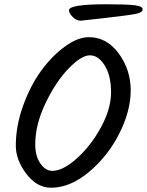

<svg xmlns="http://www.w3.org/2000/svg" viewBox="-20 -896 688 899"><path d="M357 -799Q338 -799 320.5 -816.5Q303 -834 303 -848Q303 -876 478 -876Q573 -876 610.5 -871.5Q648 -867 648 -852.5Q648 -838 618 -831.5Q588 -825 474 -812Q360 -799 357 -799ZM145 -220Q145 -165 169 -130.5Q193 -96 225 -96Q275 -96 340.5 -155Q406 -214 453 -300.5Q500 -387 500 -464Q500 -541 470.5 -589Q441 -637 401 -637Q361 -637 301 -575Q241 -513 193 -412.5Q145 -312 145 -220ZM219 -17Q153 -17 103.5 -82Q54 -147 54 -214Q54 -305 87.5 -399Q121 -493 171.5 -563Q222 -633 283 -677.5Q344 -722 396 -722Q480 -722 536 -645.5Q592 -569 592 -473Q592 -377 539 -271.5Q486 -166 397.5 -91.5Q309 -17 219 -17Z"/></svg>

Font: Kalam
Style: Regular
Weight: 400
Designer: Lipi Raval (Devanagari and Latin), Jonny Pinhorn (Latin)
Foundry: Indian Type Foundry
Version: Version 2.001;PS 1.0;hotconv 1.0.79;makeotf.lib2.5.61930; tt